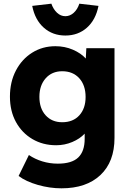

<svg xmlns="http://www.w3.org/2000/svg" viewBox="-20 -793 710 1043"><path d="M314 230Q250 230 185.5 211.5Q121 193 81 163L137 49Q169 71 209.5 83.5Q250 96 294 96Q370 96 405 62.5Q440 29 440 -39V-67Q414 -39 372.5 -21.5Q331 -4 285 -4Q213 -4 156 -37.5Q99 -71 66.5 -130.5Q34 -190 34 -268Q34 -348 66.5 -410Q99 -472 155 -507Q211 -542 281 -542Q332 -542 376 -523Q420 -504 446 -475L449 -531H602V-44Q602 86 525.5 158Q449 230 314 230ZM318 -129Q377 -129 411 -166.5Q445 -204 445 -266Q445 -330 410.5 -368Q376 -406 318 -406Q262 -406 228 -367.5Q194 -329 194 -267Q194 -204 228 -166.5Q262 -129 318 -129ZM335 -600Q266 -600 218 -642.5Q170 -685 155 -761L259 -773Q270 -742 290 -723.5Q310 -705 335 -705Q360 -705 380.5 -723.5Q401 -742 411 -773L515 -761Q500 -685 452 -642.5Q404 -600 335 -600Z"/></svg>

Font: Readex Pro
Style: Bold
Weight: 700
Designer: Bonnie Shaver-Troup, Thomas Jockin
Foundry: Lexend
Version: Version 1.203; ttfautohint (v1.8.3)